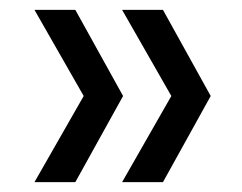

<svg xmlns="http://www.w3.org/2000/svg" viewBox="-20 -490 492 390"><path d="M133 -120H50L150 -295L50 -470H133L230 -295ZM311 -120H228L328 -295L228 -470H311L408 -295Z"/></svg>

Font: DM Sans 9pt
Style: Regular
Weight: 400
Designer: Colophon Foundry, Jonny Pinhorn
Foundry: Colophon Foundry
Version: Version 4.004;gftools[0.9.30]